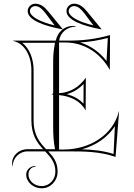

<svg xmlns="http://www.w3.org/2000/svg" viewBox="-20 -820 725 1040"><path d="M486 -682.3C405.2 -701.8 352 -730.9 352 -760C352 -775 365.3 -787 381 -787C403 -787 419.7 -769.4 435.7 -749.4ZM319 -661 320 -662 242 -757C222 -782 200 -800 171 -800C149 -800 130 -782 130 -760C130 -711 220 -679 319 -661ZM529 -661 530 -662 452 -757C432 -782 410 -800 381 -800C359 -800 340 -782 340 -760C340 -711 430 -679 529 -661ZM276 -682.3C195.2 -701.8 142 -730.9 142 -760C142 -775 155.3 -787 171 -787C193 -787 209.7 -769.4 225.7 -749.4ZM213.3 -12H129C83 -12 45.6 22 45.6 63.9C45.6 69 46.1 74.4 47 80H49C49 36 84.8 0 129 0H224.5C253.6 30.9 280 59.2 280 110C280 153.1 247 188 206.3 188C166.4 188 134 159.8 134 125C134 101.8 151 83 172 83V79C144.4 79 122 99.6 122 125C122 166.4 159.8 200 206.4 200C253.6 200 292 159.7 292 110C292 57.6 268.4 28.6 241.4 0H352C442.9 0 521.4 1 606 30L625 -217H624C592.4 -89.3 467.2 -10 322 -10H300V-305C361.9 -298.5 415.1 -273.9 443 -223H444L445 -398H444C409.1 -348.3 359.9 -318.9 300 -315V-590H332C435 -590 521.7 -534.5 574 -443H575L576 -630C499.3 -608.7 431.7 -600 352 -600H300.8C305.2 -642.5 343.6 -675.7 390.3 -675.7V-677.7C384.7 -678.8 380 -679.7 374.3 -679.7C329.1 -679.7 291.5 -646.2 282.3 -600H52V-598C113.6 -584.8 150 -517.2 150 -440V-169C150 -88.3 181.4 -46.8 213.3 -12ZM341.6 -309.8C376.8 -319.5 407.6 -338.8 432.8 -365.3L432.2 -258.5C407.8 -284.9 376.8 -300.7 341.6 -309.8ZM423.6 -11.2C498.9 -31.8 563.1 -75.7 602.2 -136.3L595.2 13.9C536.6 -4.2 481.8 -9.5 423.6 -11.2ZM414.3 -590C464.9 -593.3 512.9 -601.1 563.9 -614.3L557.2 -489.7C519.3 -538.2 470.7 -572.6 414.3 -590ZM229.9 -12C196.4 -46.9 162 -85.8 162 -169V-440C162 -500.8 140 -557.4 100.8 -588H278C271.3 -554.3 268 -524.3 268 -490V-315C268 -312.5 263.3 -310.8 258 -310C263.3 -309.2 268 -307.5 268 -305V-140C268 -94.7 269.2 -56.2 278 -12Z"/></svg>

Font: SortefaxS01
Style: Medium
Weight: 500
Designer: gluk
Foundry: gluk
Version: Version 0.261